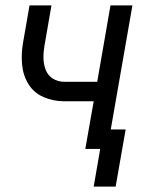

<svg xmlns="http://www.w3.org/2000/svg" viewBox="-20 -550 540 709"><path d="M326 139 350 0H295L326 -176H217Q177 -176 141 -191.5Q105 -207 85 -239.5Q65 -272 61.5 -312Q58 -352 65 -392L89 -530H170L144 -380Q140 -357 140.5 -334.5Q141 -312 149 -291.5Q157 -271 175.5 -259.5Q194 -248 217 -248H339L388 -530H469L389 -72H444L407 139Z"/></svg>

Font: Iosevka SS08
Style: Italic
Weight: 400
Italic angle: -10°
Monospace: yes
Designer: Belleve Invis
Foundry: Belleve Invis
Version: 2.1.0; ttfautohint (v1.8.2)